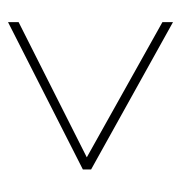

<svg xmlns="http://www.w3.org/2000/svg" viewBox="-6 -600 461 490"><g transform="rotate(-90 225.0 -355.5)"><path d="M413 -145 37 -354V-375L413 -566V-539L68 -365L413 -172Z"/></g></svg>

Font: Noto Sans Khmer Condensed Thin
Style: Regular
Weight: 100
Width: 3
Designer: Danh Hong and the Monotype Design Team
Foundry: Monotype Imaging Inc.
Version: Version 2.004; ttfautohint (v1.8.4.7-5d5b)